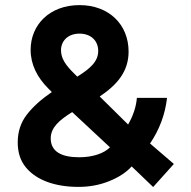

<svg xmlns="http://www.w3.org/2000/svg" viewBox="-20 -731 752 756"><path d="M100.6 -534.7C100.6 -477.5 126 -426.3 171.4 -381.3L184.1 -368.7C141.6 -339.4 108.4 -309.6 85 -278.8C61.5 -248 49.8 -211.9 49.8 -170.4C49.8 -130.4 60.5 -97.7 82 -71.8C124.5 -20 200.2 4.9 288.6 4.9C331.5 4.9 372.1 -2.4 409.7 -17.6C447.3 -32.7 476.6 -51.8 498.5 -75.7L583 5.4L664.6 -85.4L570.8 -166C607.9 -220.7 630.4 -280.8 637.7 -345.7H519C516.1 -310.5 504.4 -275.4 484.4 -240.7L372.6 -351.1C442.4 -397.9 486.3 -450.2 486.3 -527.8C486.3 -634.8 408.7 -710.9 293 -710.9C175.8 -710.9 100.6 -633.8 100.6 -534.7ZM270.5 -442.9C237.3 -475.6 220.2 -502 220.2 -533.2C220.2 -569.8 247.6 -598.6 293 -598.6C337.4 -598.6 366.7 -571.3 366.7 -530.3C366.7 -488.8 335 -460.9 284.2 -429.2ZM413.1 -150.9C389.2 -127 345.7 -111.8 291.5 -111.8C222.7 -111.8 179.7 -133.8 179.7 -186C179.7 -228.5 212.9 -257.8 264.2 -289.6Z"/></svg>

Font: Estedad Bold
Style: Regular
Weight: 700
Designer: Amin Abedi
Version: Version 7.3